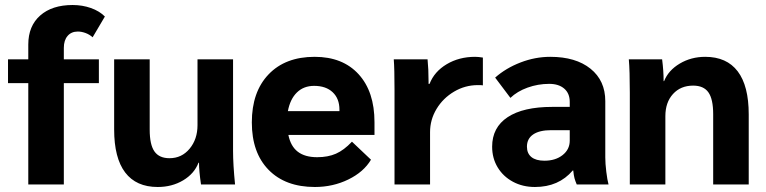

<svg xmlns="http://www.w3.org/2000/svg" viewBox="-20 -737 3061 767"><path d="M93 -405H12V-500H93V-559Q93 -633 140.5 -675Q188 -717 270 -717Q309 -717 343 -705Q377 -693 399 -671L350 -588Q338 -599 322 -605Q306 -611 291 -611Q265 -611 250 -593.5Q235 -576 235 -546V-500H375V-405H235V0H93Z M436 -220V-500H578V-219Q578 -159 597 -132Q616 -105 657 -105Q706 -105 737.5 -143Q769 -181 769 -237V-500H911V-134Q911 -80 919 0H783Q775 -54 775 -87H773Q756 -43 711.5 -16.5Q667 10 610 10Q524 10 480 -48Q436 -106 436 -220Z M1476 -198H1132Q1141 -153 1169.5 -131Q1198 -109 1247 -109Q1290 -109 1322 -123Q1354 -137 1386 -171L1462 -99Q1433 -50 1371.5 -20Q1310 10 1238 10Q1120 10 1053 -58.5Q986 -127 986 -248Q986 -370 1053 -440Q1120 -510 1237 -510Q1349 -510 1412.5 -440.5Q1476 -371 1476 -249ZM1336 -299Q1336 -343 1309 -368.5Q1282 -394 1235 -394Q1193 -394 1166 -367.5Q1139 -341 1130 -293H1336Z M1556 -378Q1556 -463 1553 -500H1688Q1692 -461 1692 -412V-402H1696Q1715 -451 1764.5 -480.5Q1814 -510 1878 -510Q1891 -510 1909 -507V-396Q1907 -397 1889 -397Q1838 -397 1794 -371Q1750 -345 1724 -302Q1698 -259 1698 -209V0H1556Z M1946 -151Q1946 -228 2008 -269Q2070 -310 2186 -310H2256V-330Q2256 -364 2234 -383Q2212 -402 2174 -402Q2129 -402 2087.5 -387Q2046 -372 2019 -346L1958 -427Q2001 -465 2059.5 -487.5Q2118 -510 2178 -510Q2280 -510 2339 -462.5Q2398 -415 2398 -333V-108Q2398 -84 2402 -51Q2406 -18 2411 0H2284Q2278 -14 2275 -25Q2272 -36 2270 -56H2268Q2212 10 2117 10Q2068 10 2029 -11Q1990 -32 1968 -68.5Q1946 -105 1946 -151ZM2256 -175V-217H2182Q2135 -217 2110 -200Q2085 -183 2085 -151Q2085 -124 2103 -109.5Q2121 -95 2155 -95Q2199 -95 2227.5 -117.5Q2256 -140 2256 -175Z M2496 -366Q2496 -455 2492 -500H2625Q2631 -454 2631 -413H2633Q2650 -456 2695.5 -483Q2741 -510 2797 -510Q2883 -510 2927 -452Q2971 -394 2971 -280V0H2829V-281Q2829 -341 2810 -368Q2791 -395 2749 -395Q2699 -395 2668.5 -361.5Q2638 -328 2638 -273V0H2496Z"/></svg>

Font: Sarabun ExtraBold
Style: Regular
Weight: 800
Version: Version 1.000; ttfautohint (v1.6)